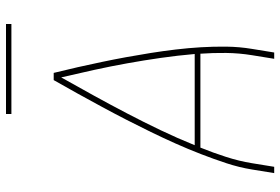

<svg xmlns="http://www.w3.org/2000/svg" viewBox="-167 -767 934 640"><g transform="rotate(-90 300.0 -447.0)"><path d="M43 0 55 -74Q62 -117 76 -159.5Q90 -202 106.5 -244.5Q123 -287 141.5 -328.5Q160 -370 180 -411Q200 -452 221 -493Q242 -534 264 -574.5Q286 -615 308 -655Q330 -695 353 -735H377Q387 -695 396 -655Q405 -615 413.5 -574.5Q422 -534 429.5 -493Q437 -452 443.5 -411Q450 -370 455 -328Q460 -286 462.5 -244Q465 -202 464.5 -159Q464 -116 457 -74L445 0H424L436 -74Q443 -117 443.5 -160.5Q444 -204 441 -246H128Q111 -204 97 -160.5Q83 -117 76 -74L64 0ZM440 -265Q435 -322 427 -378Q419 -434 409 -489.5Q399 -545 387 -600Q375 -655 362 -710Q331 -655 301 -600.5Q271 -546 242 -490.5Q213 -435 186 -378.5Q159 -322 136 -265ZM240 -876V-894H540V-876Z"/></g></svg>

Font: Iosevka Curly ThExObl
Style: Regular
Weight: 100
Width: 7
Italic angle: -9°
Monospace: yes
Designer: Belleve Invis
Foundry: Belleve Invis
Version: Version 11.1.0; ttfautohint (v1.8.3)